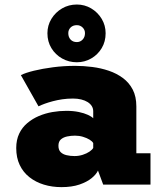

<svg xmlns="http://www.w3.org/2000/svg" viewBox="-20 -796 690 828"><path d="M245 11Q204.5 11 169.2 0.2Q134 -10.5 107 -31.8Q80 -53 65 -84.5Q50 -116 50 -157.5Q50 -193 62.8 -219.8Q75.5 -246.5 97.8 -265.2Q120 -284 147.8 -295.8Q175.5 -307.5 206 -312.8Q236.5 -318 266 -318Q296 -318 319.8 -313Q343.5 -308 359.5 -300.5Q375.5 -293 382 -286V-316Q382 -328.5 375.8 -338.5Q369.5 -348.5 358 -355.8Q346.5 -363 330.5 -367Q314.5 -371 295 -371Q270.5 -371 248.5 -367.8Q226.5 -364.5 207.8 -359.5Q189 -354.5 173.2 -348.8Q157.5 -343 146 -337.5L70 -472Q89.5 -482 126.2 -491Q163 -500 209.2 -506Q255.5 -512 304 -512Q340.5 -512 377.8 -507.2Q415 -502.5 449 -491Q483 -479.5 510 -459.5Q537 -439.5 552.5 -409.5Q568 -379.5 568 -337V-135H629V0H425L402.5 -60.5Q395.5 -44.5 375.5 -28Q355.5 -11.5 322.8 -0.2Q290 11 245 11ZM301.5 -123Q320 -123 337 -128.5Q354 -134 366 -142.2Q378 -150.5 382 -158V-179Q378 -186.5 366.2 -193.8Q354.5 -201 338 -206Q321.5 -211 303.5 -211Q286 -211 269.5 -207.5Q253 -204 242.5 -194.8Q232 -185.5 232 -167.5Q232 -149.5 241.5 -140Q251 -130.5 267 -126.8Q283 -123 301.5 -123ZM311.5 -527.5Q276.5 -527.5 247.8 -543.8Q219 -560 201.8 -588.2Q184.5 -616.5 184.5 -652.5Q184.5 -686.5 201.8 -714.8Q219 -743 247.8 -759.8Q276.5 -776.5 311.5 -776.5Q345 -776.5 373.2 -759.8Q401.5 -743 418.5 -714.8Q435.5 -686.5 435.5 -652.5Q435.5 -616.5 418.5 -588.2Q401.5 -560 373.2 -543.8Q345 -527.5 311.5 -527.5ZM311.5 -614.5Q326 -614.5 336.2 -625.2Q346.5 -636 346.5 -653Q346.5 -667.5 336.2 -677.5Q326 -687.5 311.5 -687.5Q294.5 -687.5 284.5 -677.5Q274.5 -667.5 274.5 -653Q274.5 -636 284.5 -625.2Q294.5 -614.5 311.5 -614.5Z"/></svg>

Font: Trispace Thin ExtraBold
Style: Regular
Weight: 800
Version: Version 1.210